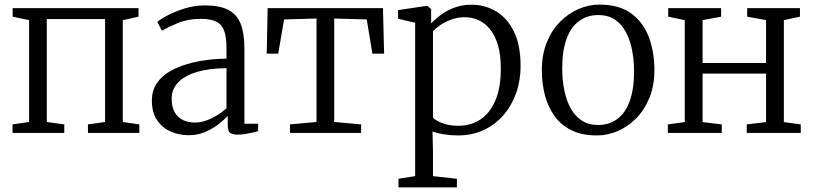

<svg xmlns="http://www.w3.org/2000/svg" viewBox="-20 -578 3536 835"><path d="M34.5 0V-37L106.5 -47.5V-490.5L35 -505.5V-542.5H582.5V-505.5L514 -490V-47.5L586 -37V0H362.5V-37L437 -47.5V-495H183.5V-47.5L259.5 -37V0Z M800.5 10Q759 10 722.8 -5.8Q686.5 -21.5 663.5 -54.8Q640.5 -88 640.5 -140.5Q640.5 -191 669.2 -225.8Q698 -260.5 745.2 -281.5Q792.5 -302.5 849.8 -312.5Q907 -322.5 965 -323V-367.5Q965 -414.5 955.5 -442.5Q946 -470.5 921.8 -483.2Q897.5 -496 853 -496Q797 -496 753.5 -477.8Q710 -459.5 684 -444.5L664 -483Q675.5 -493 707 -510Q738.5 -527 781.8 -540.8Q825 -554.5 871.5 -554.5Q935 -554.5 972.8 -535Q1010.5 -515.5 1026.8 -474Q1043 -432.5 1043 -366V-40H1102.5V-7.5Q1092 -4.5 1077 -1Q1062 2.5 1045.5 5Q1029 7.5 1014 7.5Q992 7.5 981.2 0Q970.5 -7.5 970.5 -34.5V-73.5Q959 -61.5 934.8 -41.5Q910.5 -21.5 876.5 -5.8Q842.5 10 800.5 10ZM828 -45Q861.5 -45 898.5 -62.8Q935.5 -80.5 965 -107V-281.5Q888.5 -281 835.2 -264.8Q782 -248.5 754.2 -219Q726.5 -189.5 726.5 -150Q726.5 -113 740 -89.5Q753.5 -66 776.8 -55.5Q800 -45 828 -45Z M1241 0V-37L1356.5 -47.5V-497.5L1215.5 -493.5L1190 -344.5H1140L1144 -542.5H1645.5L1650.5 -344.5H1599.5L1575 -493.5L1433.5 -497.5V-47.5L1550.5 -37V0Z M1713 237V199.5L1785.5 188V-479L1711 -496.5V-534L1832.5 -552H1839.5L1855 -538.5V-476Q1870.5 -493 1895.5 -512Q1920.5 -531 1954.5 -544.2Q1988.5 -557.5 2031 -557.5Q2088 -557.5 2136.5 -529.2Q2185 -501 2214.5 -442Q2244 -383 2244 -290.5Q2244 -227.5 2224.5 -172.8Q2205 -118 2168.8 -76.5Q2132.5 -35 2082.5 -12Q2032.5 11 1971.5 11Q1942 11 1911 6.2Q1880 1.5 1861 -6L1863 80V188L1967 199.5V237ZM1973 -31Q2027 -31 2068.5 -58Q2110 -85 2134 -140Q2158 -195 2158 -279.5Q2158 -338.5 2145.8 -380.8Q2133.5 -423 2111.8 -450Q2090 -477 2061.8 -490Q2033.5 -503 2001.5 -503Q1969.5 -503 1942.5 -493Q1915.5 -483 1895 -469Q1874.5 -455 1863 -442.5V-67Q1871.5 -55 1901.8 -43Q1932 -31 1973 -31Z M2336.5 -273Q2336.5 -340.5 2357.8 -393.2Q2379 -446 2415.2 -482.8Q2451.5 -519.5 2496 -538.8Q2540.5 -558 2587 -558Q2674 -558 2726.5 -518.5Q2779 -479 2802.5 -414.5Q2826 -350 2826 -274.5Q2826 -207 2804.8 -154Q2783.5 -101 2747.5 -64.2Q2711.5 -27.5 2667 -8.2Q2622.5 11 2576 11Q2510.5 11 2464.8 -11.8Q2419 -34.5 2390.8 -74.2Q2362.5 -114 2349.5 -165Q2336.5 -216 2336.5 -273ZM2581 -34.5Q2630 -34.5 2665 -60.8Q2700 -87 2718.8 -139Q2737.5 -191 2737.5 -267Q2737.5 -315.5 2729 -359.5Q2720.5 -403.5 2702.2 -438Q2684 -472.5 2654.5 -492.5Q2625 -512.5 2582 -512.5Q2533 -512.5 2497.8 -486.2Q2462.5 -460 2443.8 -408.5Q2425 -357 2425 -280Q2425 -231.5 2433.8 -187.2Q2442.5 -143 2461 -108.5Q2479.5 -74 2509.2 -54.2Q2539 -34.5 2581 -34.5Z M2884.5 0V-37L2958 -47V-490.5L2886 -505.5V-542.5H3116V-505.5L3035.5 -490.5V-304H3311.5V-490.5L3229.5 -505.5V-542.5H3459V-505.5L3389 -490.5V-47L3462.5 -37V0H3227.5V-37L3311.5 -47V-258H3035.5V-47L3119 -37V0Z"/></svg>

Font: Merriweather 48pt Light
Style: Regular
Weight: 300
Version: Version 2.100